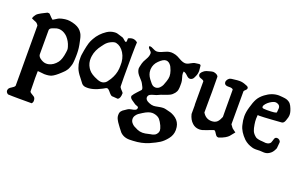

<svg xmlns="http://www.w3.org/2000/svg" viewBox="-89 -869 2362 1509"><g transform="rotate(20 1091.5 -114.5)"><path d="M194.3 3.9Q193.4 31.2 193.4 62.5Q193.4 78.1 194.3 105.5Q195.3 132.8 195.3 173.8Q199.2 183.6 217.8 192.9Q236.3 202.1 241.2 212.9Q245.1 221.7 245.1 234.4Q245.1 248 235.4 257.8H175.8H127Q70.3 257.8 37.1 255.9Q19.5 245.1 19.5 228.5Q19.5 227.5 20 225.6Q20.5 223.6 20.5 222.7Q22.5 208 43.9 195.8Q65.4 183.6 70.3 171.9V60.5Q70.3 34.2 69.8 -56.6Q69.3 -147.5 69.3 -331.1Q64.5 -339.8 58.6 -345.7Q52.7 -351.6 47.4 -354Q42 -356.4 30.3 -360.8Q18.6 -365.2 9.8 -370.1Q11.7 -380.9 17.6 -390.6Q23.4 -400.4 28.8 -406.7Q34.2 -413.1 45.9 -420.4Q57.6 -427.7 64 -431.2Q70.3 -434.6 86.9 -442.9Q103.5 -451.2 109.4 -454.1H116.2Q124 -454.1 127.4 -451.7Q130.9 -449.2 140.6 -438Q150.4 -426.8 165 -415Q175.8 -420.9 187 -428.2Q198.2 -435.5 202.6 -438Q207 -440.4 213.9 -442.9Q220.7 -445.3 231.4 -448.2Q257.8 -454.1 277.3 -454.1Q294.9 -454.1 320.3 -448.2Q369.1 -436.5 392.6 -409.2Q398.4 -402.3 402.8 -395.5Q407.2 -388.7 409.7 -383.8Q412.1 -378.9 415 -370.1Q418 -361.3 418.9 -357.4Q419.9 -353.5 422.4 -341.8Q424.8 -330.1 425.8 -326.2Q437.5 -276.4 437.5 -232.4V-214.8Q437.5 -209 437 -195.3Q436.5 -181.6 436 -175.8Q435.5 -169.9 434.6 -159.2Q433.6 -148.4 432.1 -141.6Q430.7 -134.8 427.2 -125Q423.8 -115.2 419.9 -105.5Q417 -97.7 413.6 -92.3Q410.2 -86.9 404.8 -80.1Q399.4 -73.2 397.5 -70.8Q395.5 -68.4 386.7 -60.1Q377.9 -51.8 376 -49.8Q335.9 -11.7 309.6 0Q289.1 8.8 253.9 8.8H250Q240.2 8.8 225.6 6.3Q210.9 3.9 202.1 3.9ZM164.1 -326.2V-232.4V-126Q164.1 -104.5 194.3 -86.9Q215.8 -74.2 235.4 -74.2Q248 -74.2 255.9 -76.2Q294.9 -85 324.2 -123Q345.7 -151.4 353.5 -212.9Q355.5 -226.6 355.5 -232.4Q355.5 -245.1 350.6 -258.8Q338.9 -298.8 310.5 -330.1Q286.1 -354.5 258.8 -361.3Q247.1 -364.3 236.3 -364.3Q220.7 -364.3 204.1 -357.4Q202.1 -356.4 196.3 -354.5Q190.4 -352.5 188 -351.6Q185.5 -350.6 180.7 -348.6Q175.8 -346.7 173.8 -344.7Q171.9 -342.8 168.9 -339.8Q166 -336.9 165 -333.5Q164.1 -330.1 164.1 -326.2Z M697.3 -415Q738.3 -406.2 765.6 -362.3Q793 -317.4 790 -257.8L789.1 -233.4Q785.2 -183.6 755.9 -135.7Q735.4 -102.5 721.7 -94.7L709 -88.9Q689.5 -82 660.2 -92.8L656.2 -94.7Q602.5 -115.2 580.1 -143.6Q575.2 -149.4 570.3 -157.2Q547.9 -193.4 550.8 -236.3Q551.8 -244.1 552.7 -252.9Q559.6 -303.7 598.6 -353.5Q603.5 -360.4 611.3 -370.1Q628.9 -392.6 653.3 -404.3Q680.7 -418 697.3 -415ZM772.5 -480.5Q772.5 -480.5 771.5 -456.1Q768.6 -440.4 752.9 -455.1Q735.4 -470.7 730.5 -472.7Q682.6 -488.3 682.6 -487.3Q671.9 -490.2 660.2 -489.3Q625 -487.3 595.7 -467.8Q543 -432.6 514.6 -380.9L503.9 -360.4Q487.3 -326.2 473.6 -231.4Q472.7 -224.6 472.7 -215.8Q471.7 -181.6 477.5 -157.2Q480.5 -144.5 486.3 -127.9Q497.1 -97.7 525.4 -63.5L556.6 -22.5Q569.3 -8.8 587.9 -6.8Q644.5 0 722.7 -42Q735.4 -48.8 743.2 -53.7Q757.8 -63.5 777.3 -39.1Q800.8 -9.8 811.5 -9.8Q814.5 -9.8 818.4 -9.8L858.4 -6.8L860.4 -7.8Q879.9 -17.6 879.9 -60.5Q879.9 -65.4 859.4 -85.9Q847.7 -98.6 847.7 -105.5Q845.7 -125 846.7 -364.3Q847.7 -455.1 849.6 -474.6Q816.4 -503.9 772.5 -480.5Z M1179.7 8.8Q1167 4.9 1152.3 4.9Q1123 4.9 1080.1 32.2Q1059.6 44.9 1050.8 51.3Q1042 57.6 1032.2 71.3Q1022.5 85 1022.5 100.6V103.5Q1023.4 120.1 1034.2 133.3Q1044.9 146.5 1056.2 152.8Q1067.4 159.2 1088.9 168.9Q1109.4 177.7 1132.8 177.7Q1153.3 177.7 1182.6 169.9Q1185.5 168.9 1195.8 167Q1206.1 165 1209.5 164.6Q1212.9 164.1 1220.7 161.1Q1228.5 158.2 1232.4 155.8Q1236.3 153.3 1241.2 148.4Q1246.1 143.6 1250 136.7Q1255.9 125 1255.9 114.3Q1255.9 101.6 1245.1 76.2Q1231.4 46.9 1217.8 31.2Q1204.1 15.6 1179.7 8.8ZM1124 -418.9Q1120.1 -419.9 1113.3 -419.9Q1089.8 -419.9 1056.6 -386.7Q1025.4 -356.4 1022.5 -314.5V-305.7Q1022.5 -271.5 1046.9 -238.3Q1072.3 -203.1 1085.9 -196.3Q1094.7 -191.4 1105.5 -191.4H1111.3Q1128.9 -193.4 1141.6 -206.5Q1154.3 -219.7 1159.7 -231.9Q1165 -244.1 1172.9 -267.6Q1181.6 -293 1181.6 -311.5Q1181.6 -332 1172.9 -357.4Q1165 -377 1161.1 -385.3Q1157.2 -393.6 1147.5 -404.3Q1137.7 -415 1124 -418.9ZM1273.4 -385.7Q1271.5 -378.9 1271.5 -367.2Q1271.5 -355.5 1278.8 -333Q1286.1 -310.5 1286.1 -294.9V-293Q1286.1 -288.1 1286.1 -274.4Q1286.1 -260.7 1285.6 -254.9Q1285.2 -249 1283.7 -239.3Q1282.2 -229.5 1278.3 -221.7Q1274.4 -213.9 1268.6 -206.1Q1253.9 -187.5 1235.4 -178.2Q1216.8 -168.9 1190.4 -160.6Q1164.1 -152.3 1147.5 -143.6Q1136.7 -137.7 1116.7 -132.8Q1096.7 -127.9 1085 -121.1Q1073.2 -114.3 1070.3 -98.6V-94.7Q1070.3 -73.2 1103.5 -59.6Q1124 -50.8 1141.6 -50.8Q1154.3 -50.8 1179.7 -56.2Q1205.1 -61.5 1219.7 -61.5Q1231.4 -61.5 1243.2 -58.6Q1272.5 -51.8 1284.2 -48.3Q1295.9 -44.9 1314.5 -34.7Q1333 -24.4 1346.7 -8.8Q1372.1 20.5 1372.1 64.5V72.3Q1371.1 111.3 1344.7 144.5Q1318.4 177.7 1291 195.3Q1263.7 212.9 1212.9 235.4Q1156.2 259.8 1085 262.7Q1074.2 263.7 1054.7 263.7Q1025.4 263.7 1002 252Q985.4 243.2 976.1 232.9Q966.8 222.7 952.1 202.1Q948.2 196.3 939 184.1Q929.7 171.9 925.8 165.5Q921.9 159.2 916.5 149.4Q911.1 139.6 908.7 130.4Q906.2 121.1 906.2 111.3Q906.2 101.6 907.2 96.7Q909.2 86.9 915 79.1Q920.9 71.3 926.3 67.4Q931.6 63.5 942.4 56.6Q953.1 49.8 958 45.9Q967.8 38.1 987.3 35.2Q1006.8 32.2 1019 26.9Q1031.2 21.5 1032.2 7.8V6.8Q1032.2 0 1026.9 -2.9Q1021.5 -5.9 1013.2 -8.3Q1004.9 -10.7 1000 -14.6Q994.1 -19.5 980 -28.3Q965.8 -37.1 959 -44.9Q952.1 -52.7 952.1 -64.5Q963.9 -85 983.4 -105Q1002.9 -125 1012.7 -136.7Q1013.7 -139.6 1013.7 -144.5Q1013.7 -154.3 998 -181.6Q990.2 -198.2 965.8 -223.1Q941.4 -248 935.5 -270.5Q932.6 -281.2 932.6 -289.1Q932.6 -295.9 941.4 -331.1Q945.3 -347.7 962.4 -376.5Q979.5 -405.3 979.5 -426.8V-431.6Q978.5 -442.4 964.8 -453.6Q951.2 -464.8 951.2 -473.6Q951.2 -478.5 952.1 -481.4H958Q968.8 -481.4 987.3 -471.2Q1005.9 -460.9 1018.6 -460.9Q1040 -460.9 1069.8 -475.6Q1099.6 -490.2 1119.1 -492.2Q1124 -493.2 1132.8 -493.2Q1146.5 -493.2 1168.9 -487.3Q1183.6 -483.4 1210.9 -467.3Q1238.3 -451.2 1259.8 -450.2H1261.7Q1278.3 -450.2 1300.8 -463.9Q1323.2 -477.5 1337.9 -478.5Q1341.8 -478.5 1352.1 -480.5Q1362.3 -482.4 1367.2 -482.4Q1380.9 -482.4 1381.8 -472.7Q1385.7 -443.4 1385.7 -431.6Q1385.7 -405.3 1374 -381.8Q1369.1 -371.1 1366.2 -365.7Q1363.3 -360.4 1356.4 -355Q1349.6 -349.6 1340.8 -348.6H1335Q1323.2 -348.6 1306.6 -365.2Q1290 -381.8 1273.4 -385.7Z M1818.4 -74.2Q1793.9 -43 1785.6 -33.7Q1777.3 -24.4 1758.8 -13.2Q1740.2 -2 1707 8.8Q1696.3 8.8 1690.4 4.4Q1684.6 0 1677.2 -12.2Q1669.9 -24.4 1662.1 -33.2Q1655.3 -34.2 1652.8 -33.7Q1650.4 -33.2 1644 -30.8Q1637.7 -28.3 1634.8 -27.3Q1624 -24.4 1594.7 -12.2Q1565.4 0 1544.9 0H1540Q1507.8 -1 1484.4 -22.5Q1456.1 -47.9 1445.3 -92.8V-172.9Q1445.3 -167 1444.3 -167V-366.2Q1439.5 -375 1421.9 -379.9Q1404.3 -384.8 1399.4 -394.5Q1393.6 -407.2 1399.4 -417Q1403.3 -423.8 1407.7 -428.7Q1412.1 -433.6 1418.5 -438Q1424.8 -442.4 1428.2 -444.8Q1431.6 -447.3 1440.9 -450.2Q1450.2 -453.1 1452.6 -453.6Q1455.1 -454.1 1466.8 -457.5Q1478.5 -460.9 1480.5 -460.9Q1494.1 -463.9 1502.9 -460.9Q1528.3 -455.1 1536.1 -438.5Q1537.1 -368.2 1537.1 -311.5Q1537.1 -300.8 1536.6 -258.8Q1536.1 -216.8 1536.1 -138.7Q1562.5 -93.8 1610.4 -93.8Q1619.1 -93.8 1623 -94.7Q1646.5 -97.7 1660.2 -112.8Q1673.8 -127.9 1684.6 -155.3Q1684.6 -196.3 1684.1 -210Q1683.6 -223.6 1683.6 -383.8Q1675.8 -393.6 1656.2 -393.6H1641.6Q1620.1 -393.6 1612.3 -405.3Q1608.4 -412.1 1608.4 -419.9Q1608.4 -431.6 1618.2 -444.3Q1622.1 -449.2 1627 -452.6Q1631.8 -456.1 1637.7 -457.5Q1643.6 -459 1647.9 -460Q1652.3 -460.9 1661.1 -461.4Q1669.9 -461.9 1673.8 -462.9Q1694.3 -465.8 1711.9 -465.8Q1737.3 -465.8 1762.7 -455.1Q1763.7 -454.1 1767.6 -453.1Q1771.5 -452.1 1773.4 -451.2Q1775.4 -450.2 1778.3 -448.7Q1781.2 -447.3 1782.7 -446.3Q1784.2 -445.3 1786.1 -443.4Q1788.1 -441.4 1789.1 -439Q1790 -436.5 1790 -433.6V-430.7Q1790 -423.8 1779.8 -415Q1769.5 -406.2 1767.6 -400.4V-124Q1784.2 -101.6 1786.6 -98.1Q1789.1 -94.7 1798.3 -88.9Q1807.6 -83 1818.4 -74.2Z M1936.5 -262.7Q1934.6 -243.2 1934.6 -231.4Q1934.6 -208 1938.5 -185.5Q1943.4 -153.3 1951.2 -134.3Q1959 -115.2 1978.5 -98.6Q1983.4 -93.8 1988.8 -90.8Q1994.1 -87.9 2001.5 -86.4Q2008.8 -85 2012.2 -84Q2015.6 -83 2025.4 -82Q2035.2 -81.1 2039.1 -81.1Q2043 -81.1 2054.2 -79.6Q2065.4 -78.1 2071.3 -78.1Q2087.9 -78.1 2100.6 -86.9Q2107.4 -91.8 2110.4 -97.7Q2113.3 -103.5 2116.2 -114.3Q2119.1 -125 2121.1 -129.9Q2126 -145.5 2142.6 -145.5Q2153.3 -145.5 2162.6 -137.7Q2171.9 -129.9 2171.9 -119.1V-118.2Q2168.9 -76.2 2167.5 -69.8Q2166 -63.5 2155.3 -44.9Q2141.6 -21.5 2114.3 -8.8Q2101.6 -2.9 2084 -2.9Q2079.1 -2.9 2066.9 -3.9Q2054.7 -4.9 2047.9 -4.9Q2035.2 -3.9 2015.6 -3.9Q1996.1 -3.9 1984.4 -7.8Q1943.4 -18.6 1913.1 -45.9Q1862.3 -95.7 1850.6 -146.5Q1840.8 -184.6 1840.8 -217.8Q1840.8 -253.9 1853.5 -295.9Q1866.2 -342.8 1881.8 -371.1Q1897.5 -399.4 1929.7 -423.8Q1983.4 -464.8 2041 -464.8Q2048.8 -464.8 2068.4 -462.9Q2090.8 -460.9 2103 -458Q2115.2 -455.1 2128.9 -445.8Q2142.6 -436.5 2151.4 -418.9Q2171.9 -377.9 2171.9 -350.6Q2171.9 -329.1 2160.2 -299.8Q2151.4 -273.4 2132.8 -272.5Q2122.1 -271.5 2050.3 -266.6Q1978.5 -261.7 1950.2 -261.7Q1937.5 -261.7 1936.5 -262.7ZM1953.1 -329.1Q1958 -324.2 1991.2 -324.2Q2069.3 -324.2 2071.3 -335Q2071.3 -340.8 2072.8 -352.5Q2074.2 -364.3 2074.2 -369.1Q2074.2 -386.7 2061.5 -396.5Q2047.9 -405.3 2036.1 -405.3Q2016.6 -405.3 1989.3 -386.7Q1974.6 -377 1962.4 -362.8Q1950.2 -348.6 1950.2 -337.9Q1950.2 -334 1953.1 -329.1Z"/></g></svg>

Font: LPEducational
Style: Medium
Weight: 500
Designer: Based on Essays1743, by John Stracke, which says:

Based on the typeface in a 1743 English translation of the essays of 
Version: Version 001.204